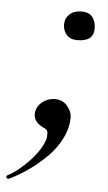

<svg xmlns="http://www.w3.org/2000/svg" viewBox="-72 -446 379 671"><g transform="rotate(5 117.0 -110.5)"><path d="M180.2 -312Q155.8 -312 142.8 -326.9Q129.9 -341.8 129.9 -362.8Q129.9 -384.3 145.3 -398.7Q160.6 -413.1 187 -413.1Q213.9 -413.1 225.8 -397.5Q237.8 -381.8 237.8 -356.9Q237.8 -312 180.2 -312ZM-14.2 190.9Q-18.1 192.9 -21.2 190.7Q-24.4 188.5 -24.7 185.5Q-24.9 182.6 -22 180.2Q14.6 161.6 54 119.9Q93.3 78.1 104 40Q105 36.1 105 21Q105 10.3 96.2 5.9Q55.2 -11.2 55.2 -41Q55.2 -65.9 75.2 -83Q95.2 -100.1 123 -100.1Q147.9 -100.1 164.6 -80.8Q181.2 -61.5 181.2 -41Q181.2 -3.9 162.8 33Q144.5 69.8 114.5 99.4Q84.5 128.9 52 151.9Q19.5 174.8 -14.2 190.9Z"/></g></svg>

Font: Junicode SmCond Light
Style: Italic
Weight: 300
Width: 4
Italic angle: -11°
Designer: Peter S. Baker
Version: Version 2.206